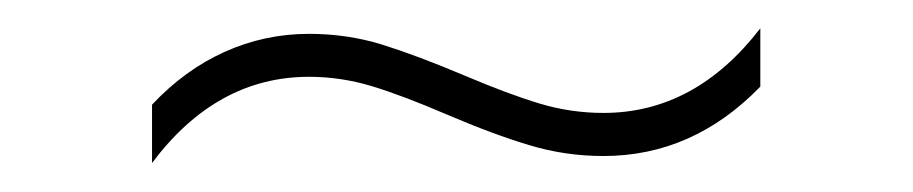

<svg xmlns="http://www.w3.org/2000/svg" viewBox="-20 -347 642 135"><path d="M197.3 -323.2Q224.1 -323.2 248.5 -315.7Q272.9 -308.1 306.6 -293.9Q337.4 -280.8 359.4 -274.2Q381.3 -267.6 404.3 -267.6Q468.8 -267.6 514.6 -327.1V-286.1Q467.3 -237.3 404.3 -237.3Q377.4 -237.3 352.3 -244.9Q327.1 -252.4 293.9 -266.6Q263.2 -279.8 241.5 -286.4Q219.7 -293 197.3 -293Q132.3 -293 86.9 -232.4V-273.4Q109.9 -297.9 137.9 -310.5Q166 -323.2 197.3 -323.2Z"/></svg>

Font: Pretendard JP Thin
Style: Regular
Weight: 100
Designer: Base glyphs from Inter by Rasmus Andersson; Hangeul glyphs from Noto Sans CJK(Source Han Sans) by Jang Soo-young and Kan
Foundry: Kil Hyung-jin
Version: Version 1.309